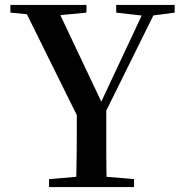

<svg xmlns="http://www.w3.org/2000/svg" viewBox="-20 -755 735 775"><path d="M178 0V-32L332 -45H365L521 -32V0ZM287 0Q288 -39 288.5 -71Q289 -103 289.5 -138.5Q290 -174 290 -220Q290 -266 290 -332H409Q409 -267 409 -221Q409 -175 409 -139.5Q409 -104 409.5 -71.5Q410 -39 411 0ZM308 -254 70 -735H204L403 -315H375L382 -330L572 -735H620L382 -254ZM22 -704V-735H329V-704L193 -691H159ZM449 -704V-735H685V-704L586 -691H564Z"/></svg>

Font: Noto Serif KR SemiBold
Style: Regular
Weight: 600
Designer: Ryoko NISHIZUKA 西塚涼子 (kana & ideographs); Frank Grießhammer (Latin, Greek & Cyrillic); Wenlong ZHANG 张文龙 (bopomofo); San
Foundry: Adobe
Version: Version 2.003-H1;hotconv 1.1.1;makeotfexe 2.6.0